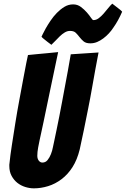

<svg xmlns="http://www.w3.org/2000/svg" viewBox="-20 -1012 688 1050"><path d="M165 18Q142 18 118 10.5Q94 3 75 -12Q56 -27 43.5 -50Q31 -73 31 -104Q31 -108 31 -112Q31 -116 32 -120Q36 -161 45 -219Q54 -277 64 -340Q74 -403 86 -466.5Q98 -530 107.5 -582Q117 -634 124 -668.5Q131 -703 133 -711Q154 -713 183 -716Q212 -719 237 -721Q268 -724 298 -727Q272 -606 252 -508Q243 -466 234.5 -424Q226 -382 218.5 -347Q211 -312 205.5 -286.5Q200 -261 196.5 -245Q193 -229 188.5 -204.5Q184 -180 184 -160Q184 -144 192 -133.5Q200 -123 212 -123Q229 -123 240 -136.5Q251 -150 258.5 -169Q266 -188 269.5 -207.5Q273 -227 276 -238Q282 -267 289.5 -302.5Q297 -338 304.5 -376.5Q312 -415 319.5 -455Q327 -495 334 -533Q351 -621 367 -715L519 -725Q519 -725 514 -699Q509 -673 501 -630Q493 -587 483.5 -532Q474 -477 462 -417.5Q450 -358 438.5 -300.5Q427 -243 416 -195Q402 -138 376.5 -98Q351 -58 316.5 -32Q282 -6 243 6Q204 18 165 18ZM261 -767Q248 -776 238.5 -784Q229 -792 221 -798Q213 -804 207 -811Q207 -811 213 -824Q219 -837 230 -856.5Q241 -876 256.5 -899Q272 -922 291 -941.5Q310 -961 332 -974.5Q354 -988 380 -988Q404 -988 422.5 -974Q441 -960 455 -944Q469 -928 477.5 -915Q486 -902 491 -902Q506 -902 520 -912.5Q534 -923 547 -938Q560 -953 572 -968Q584 -983 594 -992Q606 -983 616 -975Q626 -967 634 -961Q642 -955 648 -948Q627 -899 600 -861Q589 -844 575 -829Q561 -814 545 -802Q529 -790 511.5 -782.5Q494 -775 474 -775Q450 -775 437.5 -785.5Q425 -796 415 -809Q405 -822 394.5 -832.5Q384 -843 363 -843Q348 -843 334 -834.5Q320 -826 307.5 -814Q295 -802 283 -789Q271 -776 261 -767Z"/></svg>

Font: Bangers
Style: Regular
Weight: 400
Designer: vernon adams
Foundry: Vernon Adams
Version: Version 2.000